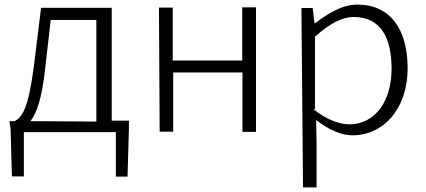

<svg xmlns="http://www.w3.org/2000/svg" viewBox="-20 -564 1856 837"><path d="M26 -5 32 205H84V12H485V206H536L542 -3V-38H467V-530H159L128 -278C104 -92 77 -53 44 -36H21ZM113 -36C139 -70 163 -134 177 -266L201 -477H400V-34Z M676 10H735V-248H1037V11H1096V-532H1036V-300H733V-531H673Z M1301 253H1360V58L1358 -41C1413 2 1467 26 1518 26C1645 26 1757 -82 1757 -267C1757 -434 1683 -544 1538 -544C1471 -544 1408 -504 1354 -463H1351L1343 -529H1294ZM1353 -90V-404C1416 -460 1470 -490 1522 -490C1643 -490 1687 -395 1687 -264C1687 -118 1611 -22 1504 -22C1464 -22 1407 -39 1348 -87Z"/></svg>

Font: GenEiGothic-pro-Light
Style: Regular
Weight: 300
Designer: Ryoko NISHIZUKA (kana & ideographs); Paul D. Hunt (Latin, Greek & Cyrillic); Wenlong ZHANG (bopomofo); Sandoll Communica
Foundry: Adobe Systems Incorporated; o_tamon
Version: Version 1.000.140830